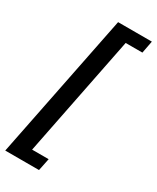

<svg xmlns="http://www.w3.org/2000/svg" viewBox="-220 -771 807 985"><g transform="rotate(30 183.0 -278.0)"><path d="M212 79 197 152H-3L169 -708H369L355 -635H256L114 79Z"/></g></svg>

Font: mr_Source Sans Pro
Style: Bold Italic
Weight: 700
Italic angle: -11°
Designer: Paul D. Hunt
Foundry: Adobe Systems Incorporated
Version: Version 1.036;July 10, 2024;FontCreator 11.5.0.2430 64-bit